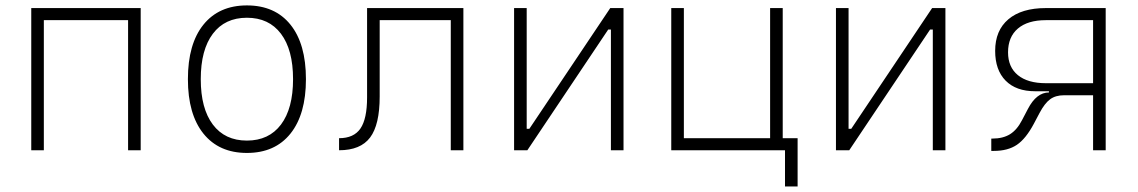

<svg xmlns="http://www.w3.org/2000/svg" viewBox="-20 -547 4142 699"><path d="M446.3 0V-473.6H139.6V0H93.8V-517.6H492.2V0Z M878.9 9.8Q777.3 9.8 720.7 -60.5Q664.1 -130.9 664.1 -258.8Q664.1 -387.2 720.7 -457.3Q777.3 -527.3 878.9 -527.3Q981 -527.3 1037.4 -457.3Q1093.8 -387.2 1093.8 -258.8Q1093.8 -130.9 1037.4 -60.5Q981 9.8 878.9 9.8ZM878.9 -35.2Q959 -35.2 1002.9 -93.5Q1046.9 -151.9 1046.9 -258.8Q1046.9 -365.7 1002.9 -424.1Q959 -482.4 878.9 -482.4Q798.8 -482.4 754.9 -424.1Q710.9 -365.7 710.9 -258.8Q710.9 -151.9 754.9 -93.5Q798.8 -35.2 878.9 -35.2Z M1214.4 0V-43.9Q1268.1 -43.9 1292.2 -79.1Q1316.4 -114.3 1316.4 -192.4V-517.6H1667V0H1621.1V-473.6H1362.3V-195.8Q1362.3 -92.8 1327.4 -46.4Q1292.5 0 1214.4 0Z M1851.6 0V-517.6H1897.5V-78.1H1907.2L2201.7 -517.6H2250V0H2204.1V-439.5H2194.3L1899.9 0Z M2423.8 0V-517.6H2469.7V-43.9H2783.7V-517.6H2829.6V-43.9H2883.8V131.8H2837.9V0Z M3023.4 0V-517.6H3069.3V-78.1H3079.1L3373.5 -517.6H3421.9V0H3376V-439.5H3366.2L3071.8 0Z M3748.5 -214.8Q3679.2 -214.8 3641.1 -253.4Q3603 -292 3603 -361.8Q3603 -436 3651.1 -476.8Q3699.2 -517.6 3787.6 -517.6H4005.4V0H3959.5V-200.2H3853.5Q3822.8 -200.2 3803 -185.5Q3783.2 -170.9 3764.6 -135.7L3743.7 -96.2Q3714.8 -42 3682.1 -19.8Q3649.4 2.4 3598.1 2.4H3588.9V-42.5H3593.3Q3631.3 -42.5 3657 -58.3Q3682.6 -74.2 3700.7 -109.4L3722.2 -150.4Q3753.4 -210.4 3798.8 -210.4V-214.8ZM3959.5 -244.1V-473.6H3787.6Q3721.7 -473.6 3685.8 -443.1Q3649.9 -412.6 3649.9 -356.4Q3649.9 -302.7 3685.8 -273.4Q3721.7 -244.1 3787.6 -244.1Z"/></svg>

Font: Cascadia Code NF ExtraLight
Style: Regular
Weight: 200
Monospace: yes
Designer: Aaron Bell
Foundry: Saja Typeworks
Version: Version 2404.023; ttfautohint (v1.8.4)